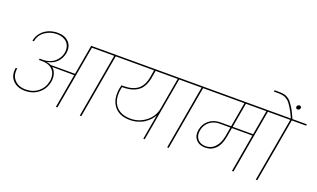

<svg xmlns="http://www.w3.org/2000/svg" viewBox="-94 -1505 3373 2046"><g transform="rotate(20 1592.0 -482.0)"><path d="M303.2 -423.8Q345.7 -423.8 381.8 -437.3Q418 -450.7 441.2 -472.7Q464.4 -494.6 478.8 -520Q493.2 -545.4 498 -571.8Q504.9 -609.4 496.6 -640.1Q488.3 -670.9 468.3 -691.2Q448.2 -711.4 419.2 -722.2Q390.1 -732.9 355 -732.9Q277.8 -732.9 218.8 -690.7Q159.7 -648.4 147.9 -577.1H130.9Q140.1 -629.9 173.6 -669.4Q207 -709 254.6 -729Q302.2 -749 357.9 -749Q439 -749 484.1 -701.7Q529.3 -654.3 516.1 -576.2Q504.9 -514.2 462.9 -471.4Q420.9 -428.7 351.1 -417V-416Q377.9 -413.1 401.9 -400.9H678.2L737.8 -740.2H1187L1184.1 -724.1H1022L895 0H877.9L1004.9 -724.1H752L624 0H606.9L674.8 -384.8L424.8 -386.2Q454.1 -361.8 465.8 -322.3Q477.5 -282.7 470.2 -237.8Q455.1 -152.3 391.4 -100.1Q327.6 -47.9 237.8 -47.9Q147.5 -47.9 97.4 -102.5Q47.4 -157.2 63 -244.1H80.1Q65.9 -164.6 111.6 -114.3Q157.2 -64 240.2 -64Q322.8 -64 381.1 -112.1Q439.5 -160.2 453.1 -237.8Q457.5 -257.3 456.1 -277.6Q454.6 -297.9 449.7 -316.7Q444.8 -335.4 432.4 -352.3Q419.9 -369.1 402.6 -381.6Q385.3 -394 358.9 -401.1Q332.5 -408.2 299.8 -408.2H266.1L269 -423.8Z M1397 -153.8Q1490.7 -153.8 1566.4 -211.2Q1642.1 -268.6 1661.1 -360.8L1725.1 -724.1H1474.1L1459 -634.8Q1450.7 -589.4 1433.3 -554.9Q1416 -520.5 1392.8 -498.8Q1369.6 -477.1 1338.1 -463.4Q1306.6 -449.7 1273.4 -444.3Q1240.2 -439 1199.7 -439H1196.8Q1195.8 -434.6 1194.6 -428Q1193.4 -421.4 1192.9 -419.9Q1169.9 -295.9 1225.6 -224.9Q1281.2 -153.8 1397 -153.8ZM1113.8 -724.1 1116.7 -740.2H1906.7L1903.8 -724.1H1741.7L1614.7 0H1598.1L1647.9 -283.2Q1633.8 -255.9 1610.8 -231Q1587.9 -206.1 1556.4 -184.8Q1524.9 -163.6 1482.4 -150.9Q1439.9 -138.2 1393.1 -138.2Q1272 -138.2 1212.9 -215.1Q1153.8 -292 1176.8 -419.9Q1179.7 -437.5 1185.1 -455.1H1203.1Q1238.3 -455.1 1267.3 -459.2Q1296.4 -463.4 1326.2 -475.3Q1356 -487.3 1377.9 -506.8Q1399.9 -526.4 1417 -558.8Q1434.1 -591.3 1441.9 -634.8L1457 -724.1Z M1868.7 0 1995.6 -724.1H1833.5L1836.4 -740.2H2177.7L2174.8 -724.1H2012.7L1885.7 0Z M2248.5 -151.9Q2310.5 -151.9 2353.5 -197Q2396.5 -242.2 2411.6 -324.2L2429.7 -429.2H2307.6Q2241.7 -429.2 2194.3 -391.4Q2147 -353.5 2135.7 -290Q2124.5 -228.5 2156.5 -190.2Q2188.5 -151.9 2248.5 -151.9ZM2681.6 -444.8 2730.5 -724.1H2498.5L2449.7 -444.8ZM2104.5 -724.1 2107.4 -740.2H2912.6L2909.7 -724.1H2747.6L2620.6 0H2603.5L2678.7 -429.2H2446.8L2428.7 -325.2Q2412.6 -231.4 2365.7 -183.8Q2318.8 -136.2 2248.5 -136.2Q2180.2 -136.2 2143.3 -179.2Q2106.4 -222.2 2118.7 -290Q2130.9 -360.4 2183.6 -402.6Q2236.3 -444.8 2310.5 -444.8H2432.6L2481.4 -724.1Z M2890.6 0H2873.5L3001.5 -724.1H2839.4L2842.3 -740.2H3002.4Q2985.4 -777.8 2970.7 -806.2Q2956.1 -834.5 2941.7 -856.4Q2927.2 -878.4 2915.5 -893.3Q2903.8 -908.2 2889.2 -918.5Q2874.5 -928.7 2862.8 -934.6Q2851.1 -940.4 2833.7 -943.6Q2816.4 -946.8 2802.2 -947.5Q2788.1 -948.2 2765.6 -948.2H2733.4L2736.3 -963.9H2768.6Q2793 -963.9 2807.6 -963.1Q2822.3 -962.4 2840.8 -959.2Q2859.4 -956.1 2871.8 -950Q2884.3 -943.8 2899.9 -932.6Q2915.5 -921.4 2928 -905.3Q2940.4 -889.2 2955.8 -865.7Q2971.2 -842.3 2986.8 -811.5Q3002.4 -780.8 3020.5 -740.2H3183.6L3180.7 -724.1H3018.6Z M3042.5 -902.8Q3053.7 -902.8 3059.3 -896.2Q3064.9 -889.6 3063.5 -878.9Q3062 -868.2 3054.2 -861.6Q3046.4 -855 3035.6 -855Q3024.9 -855 3019 -861.6Q3013.2 -868.2 3014.6 -878.9Q3016.1 -889.6 3023.9 -896.2Q3031.7 -902.8 3042.5 -902.8Z"/></g></svg>

Font: SVN-Poppins Thin
Style: Italic
Weight: 100
Italic angle: -10°
Designer: Ninad Kale (Devanagari), Jonny Pinhorn (Latin)
Foundry: Indian Type Foundry
Version: Version 3.002 2017